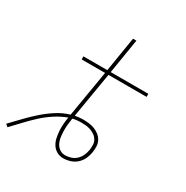

<svg xmlns="http://www.w3.org/2000/svg" viewBox="-226 -876 997 1030"><g transform="rotate(30 272.0 -361.0)"><path d="M-41 13 -56 0Q-25 -32 5.5 -64Q36 -96 69.5 -125.5Q103 -155 140.5 -179Q178 -203 219 -215L267 -501H122V-520H270L305 -735H326L291 -520H524V-501H288L241 -221Q253 -223 265 -224.5Q277 -226 288 -226Q307 -226 325.5 -224Q344 -222 361 -215.5Q378 -209 392 -198Q406 -187 414.5 -171.5Q423 -156 424 -137.5Q425 -119 422 -100Q419 -79 409.5 -58Q400 -37 383 -21.5Q366 -6 344 1Q322 8 300 8Q279 8 261 -2Q243 -12 232 -29Q221 -46 216.5 -66.5Q212 -87 210.5 -108Q209 -129 210.5 -151Q212 -173 216 -195Q178 -181 142.5 -158Q107 -135 76 -106.5Q45 -78 16.5 -47.5Q-12 -17 -41 13ZM301 -11Q319 -11 337.5 -17Q356 -23 370 -36.5Q384 -50 391.5 -67.5Q399 -85 402 -103Q404 -119 403.5 -134.5Q403 -150 395.5 -163Q388 -176 376 -184.5Q364 -193 349.5 -198.5Q335 -204 319.5 -205.5Q304 -207 288 -207Q276 -207 263 -205.5Q250 -204 238 -201L237 -198Q234 -179 232 -159.5Q230 -140 230.5 -121Q231 -102 233.5 -83.5Q236 -65 244 -48.5Q252 -32 267 -21.5Q282 -11 301 -11Z"/></g></svg>

Font: Iosevka HT Thin Extended
Style: Italic
Weight: 100
Width: 7
Italic angle: -9°
Monospace: yes
Designer: Belleve Invis
Foundry: Belleve Invis
Version: Version 32.3.0; ttfautohint (v1.8.4)